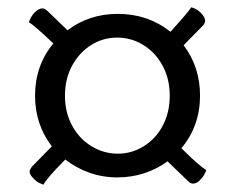

<svg xmlns="http://www.w3.org/2000/svg" viewBox="-20 -617 645 526"><path d="M545 -151Q543 -145 540 -139Q537 -133 530 -126Q520 -114 509 -114Q501 -114 495 -121L439 -175Q378 -131 301 -131Q261 -131 224.5 -144Q188 -157 159 -180L156 -177Q109 -130 99 -111Q97 -112 88.5 -115.5Q80 -119 73 -127Q61 -138 61 -147Q61 -152 68 -161L122 -216Q76 -276 76 -355Q76 -437 126 -498L125 -499Q104 -519 86 -535Q68 -551 59 -556Q65 -573 75 -583Q86 -594 96 -594Q103 -594 110 -587L165 -534Q224 -579 303 -579Q385 -579 447 -530L448 -531Q496 -584 504 -597Q511 -595 517 -592Q523 -589 530 -582Q542 -570 542 -560Q542 -553 535 -546L483 -493Q528 -434 528 -355Q528 -272 477 -211L479 -209Q523 -165 545 -151ZM445 -355Q445 -401 425.5 -437Q406 -473 373 -493.5Q340 -514 301 -514Q262 -514 229.5 -493.5Q197 -473 177.5 -437Q158 -401 158 -355Q158 -309 177.5 -273Q197 -237 230.5 -216.5Q264 -196 303 -196Q341 -196 374 -216.5Q407 -237 426 -273Q445 -309 445 -355Z"/></svg>

Font: Arima Madurai ExtraBold
Style: Regular
Weight: 800
Designer: Joana Correia and Natanael Gama
Foundry: NDISCOVER
Version: Version 1.020